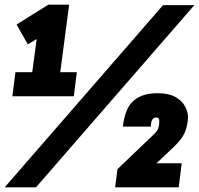

<svg xmlns="http://www.w3.org/2000/svg" viewBox="-24 -802 852 822"><path d="M292 -390H29L42 -493H114L133 -635L95 -612L47 -697L183 -782H272L234 -493H305ZM130 0H-4L674 -780H808ZM741 0H469L479 -78L637 -229Q650 -242 654 -254Q658 -266 658 -282Q658 -299 645 -299Q622 -299 622 -260H502Q511 -333 540 -363Q577 -403 650 -403Q697 -403 725.5 -387.5Q754 -372 767.5 -348Q781 -324 781 -298Q779 -263 767 -234.5Q755 -206 719 -172Q683 -138 646 -103H754Z"/></svg>

Font: Tanohe Sans
Style: Bold Italic
Weight: 700
Designer: Village Type and Design LLC & Cristiano Sobral
Foundry: Cooper Hewitt Smithsonian Design Museum
Version: Version 1.00;September 29, 2021;FontCreator 13.0.0.2655 64-b